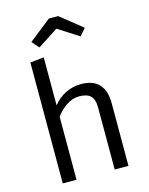

<svg xmlns="http://www.w3.org/2000/svg" viewBox="-139 -1046 877 1132"><g transform="rotate(-15 300.0 -480.0)"><path d="M329 -960 463 -853 426 -810 300 -891 175 -810 137 -853 272 -960ZM184 -747V-454Q215 -494 260 -516Q305 -538 353 -538Q501 -538 501 -382V0H417V-381Q417 -428 395 -449.5Q373 -471 325 -471Q284 -471 246 -445Q208 -419 184 -384V0H100V-738Z"/></g></svg>

Font: Fira Mono
Style: Regular
Weight: 400
Designer: Carrois Corporate & Edenspiekermann AG
Foundry: Carrois Corporate GbR & Edenspiekermann AG
Version: Version 3.206;PS 003.206;hotconv 1.0.70;makeotf.lib2.5.58329